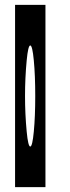

<svg xmlns="http://www.w3.org/2000/svg" viewBox="-20 -770 290 790"><path d="M89.8 -521.5Q83 -449.2 83 -375Q83 -300.8 89.8 -228.5Q95.7 -167 104.5 -167Q113.3 -167 119.1 -228.5Q125 -290 125 -375Q125 -460 119.1 -521.5Q113.3 -583 104.5 -583Q95.7 -583 89.8 -521.5ZM167 -750V0H42V-750Z"/></svg>

Font: okolaksMetalik
Style: bold
Weight: 700
Width: 7
Version: Version 0.6